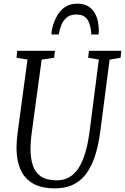

<svg xmlns="http://www.w3.org/2000/svg" viewBox="-20 -1021 684 1051"><path d="M580 -694.5 529.5 -306Q518.5 -220 497.5 -159.8Q476.5 -99.5 445.5 -62Q414.5 -24.5 373.8 -7.2Q333 10 282.5 10Q204 10 157.8 -18.2Q111.5 -46.5 91.2 -95.2Q71 -144 70.5 -205Q70.5 -230 72 -250.5Q73.5 -271 76 -291L130.5 -695L70.5 -705L74.5 -743H280.5L276.5 -705L208 -694.5L154 -296Q150.5 -271.5 148.8 -248Q147 -224.5 147 -202Q147.5 -153.5 159.8 -115.5Q172 -77.5 203.2 -55.8Q234.5 -34 291.5 -34Q341.5 -34 377.2 -63.5Q413 -93 436.2 -153.5Q459.5 -214 471 -306L521 -695L462.5 -705L467 -743H644L640 -705ZM403.5 -1001Q436.5 -1001 459 -988.5Q481.5 -976 495.2 -955Q509 -934 515 -907.8Q521 -881.5 521 -854Q521 -848 520.8 -842.8Q520.5 -837.5 519.5 -832.5H479.5Q479.5 -838 479.2 -843.2Q479 -848.5 478 -854.5Q475 -875 468 -895.2Q461 -915.5 444.5 -928.5Q428 -941.5 397 -941.5Q363.5 -941.5 344 -924.2Q324.5 -907 315 -882Q305.5 -857 301.5 -832.5H261.5Q261.5 -842 263 -851.5Q264.5 -861 267 -870.5Q276 -905.5 292.8 -935.2Q309.5 -965 336.8 -983Q364 -1001 403.5 -1001Z"/></svg>

Font: Merriweather 24pt SemiCondensed Light
Style: Italic
Weight: 300
Width: 4
Italic angle: -7.8°
Designer: Eben Sorkin
Foundry: Eben Sorkin
Version: Version 2.101